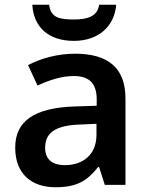

<svg xmlns="http://www.w3.org/2000/svg" viewBox="-20 -778 626 808"><path d="M469 -758H397C391 -706 341 -696 292 -696C233 -696 193 -702 187 -758H116C121 -666 182 -606 291 -606C395 -606 462 -668 469 -758ZM296 -552C222 -552 151 -532 98 -504L138 -418C186 -440 236 -458 291 -458C351 -458 387 -431 387 -360V-333L293 -330C125 -324 44 -269 44 -157C44 -43 116 10 213 10C303 10 346 -16 393 -75H397L421 0H508V-364C508 -492 435 -552 296 -552ZM319 -254 386 -257V-211C386 -126 328 -83 253 -83C204 -83 170 -104 170 -156C170 -215 207 -251 319 -254Z"/></svg>

Font: Noto Sans New Tai Lue Semibold
Style: Regular
Weight: 600
Designer: Monotype Design Team
Foundry: Monotype Imaging Inc.
Version: Version 2.004